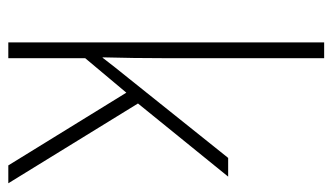

<svg xmlns="http://www.w3.org/2000/svg" viewBox="-189 -611 800 462"><g transform="rotate(90 211.0 -380.0)"><path d="M120 -375Q120 -302 118 -227H119Q132 -244 143.5 -258.5Q155 -273 168 -289L360 -529H405L229 -312L421 0H378L203 -284L120 -185V0H82V-760H120Z"/></g></svg>

Font: Noto Sans Hebrew SemiCondensed ExtraLight
Style: Regular
Weight: 200
Width: 4
Designer: Monotype Design Team
Foundry: Monotype Imaging Inc.
Version: Version 2.004; ttfautohint (v1.8.4.7-5d5b)